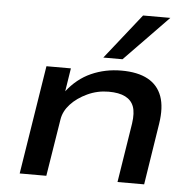

<svg xmlns="http://www.w3.org/2000/svg" viewBox="-54 -821 889 876"><g transform="rotate(5 391.0 -383.5)"><path d="M68 0 147 -498H259L242 -390H241Q288 -451 352 -479.5Q416 -508 490 -508Q565 -508 611.5 -482.5Q658 -457 676 -407Q694 -357 682 -281L638 0H516L559 -272Q566 -321 555.5 -349.5Q545 -378 516.5 -392.5Q488 -407 440 -407Q389 -407 343 -385.5Q297 -364 267.5 -332Q238 -300 232 -262L190 0ZM402 -560 566 -767H691L490 -560Z"/></g></svg>

Font: Nunito Sans 7pt Expanded SemiBold
Style: Italic
Weight: 600
Width: 7
Italic angle: -9°
Designer: Vernon Adams
Foundry: Vernon Adams
Version: Version 3.101;gftools[0.9.27]